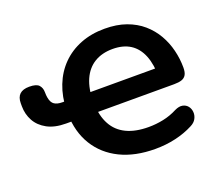

<svg xmlns="http://www.w3.org/2000/svg" viewBox="-120 -888 1222 1069"><g transform="rotate(-20 491.0 -353.0)"><path d="M630.2 10.5Q510.8 10.5 423.8 -32Q336.8 -74.5 288.4 -153.1Q240 -231.8 237.8 -340.5L260.2 -292.5H210.5Q143.8 -292.5 99.5 -316.6Q55.2 -340.8 33.6 -380.2Q12 -419.8 11.8 -466.8V-485Q11.8 -555.5 87.2 -555.5Q129.8 -555.5 144.5 -538.8Q159.2 -522 159.2 -497.5Q159.2 -487.8 159.9 -479.2Q160.5 -470.8 161.8 -464.5Q167.2 -433 184.8 -421.9Q202.2 -410.8 230.8 -410.8H260.5L237.8 -361Q240 -441 265.5 -506.1Q291 -571.2 337.6 -618.1Q384.2 -665 448.4 -690.2Q512.5 -715.5 591.5 -715.5Q662.8 -715.5 718.1 -695.8Q773.5 -676 813.8 -641.1Q854 -606.2 879.9 -561.1Q905.8 -516 918.2 -465.1Q930.8 -414.2 930.8 -362.2Q930.8 -334.5 922.1 -319.5Q913.5 -304.5 896.1 -298.5Q878.8 -292.5 851.2 -292.5H380.8L395 -342.8Q397.2 -269.2 424.8 -218.8Q452.2 -168.2 505.4 -142.5Q558.5 -116.8 636.5 -116.8Q680.5 -116.8 724 -125.8Q767.5 -134.8 807.8 -155.8Q833.8 -168.2 853.5 -164.2Q873.2 -160.2 884.9 -145.5Q896.5 -130.8 898.1 -110.8Q899.8 -90.8 889.6 -71.6Q879.5 -52.5 855.8 -40.8Q808.2 -16 751 -2.8Q693.8 10.5 630.2 10.5ZM595 -594.2Q532.2 -594.2 486.9 -566.8Q441.5 -539.2 417.6 -485.2Q393.8 -431.2 393.5 -352.2L379.8 -410.8H817.5L784.2 -352Q784.2 -433.5 762.8 -487Q741.2 -540.5 699.2 -567.4Q657.2 -594.2 595 -594.2Z"/></g></svg>

Font: Nunito ExtraLight
Style: Regular
Weight: 200
Designer: Vernon Adams
Foundry: Vernon Adams
Version: Version 3.602;April 4, 2023;FontCreator 14.0.0.2856 64-bit